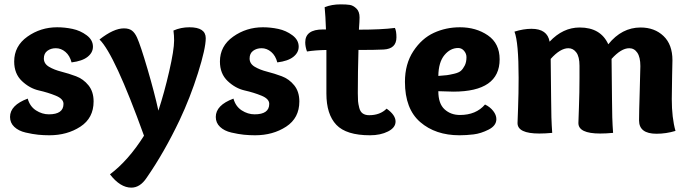

<svg xmlns="http://www.w3.org/2000/svg" viewBox="-20 -610 3155 880"><path d="M308 -324Q300 -355 280 -372Q260 -389 236 -389Q213 -389 197 -377Q181 -365 181 -342Q181 -318 204.5 -304Q228 -290 261.5 -281.5Q295 -273 328.5 -260.5Q362 -248 385.5 -219Q409 -190 409 -145Q409 -69 348.5 -29.5Q288 10 206 10Q180 10 155 7.5Q130 5 97.5 -2.5Q65 -10 45.5 -28.5Q26 -47 26 -74Q26 -128 107 -158Q117 -122 145 -104Q173 -86 204 -86Q271 -86 271 -134Q271 -157 235.5 -171.5Q200 -186 158 -195.5Q116 -205 80.5 -238.5Q45 -272 45 -328Q45 -399 105.5 -442Q166 -485 242 -485Q277 -485 312.5 -477.5Q348 -470 377 -448.5Q406 -427 406 -396Q406 -369 381.5 -349.5Q357 -330 308 -324Z M848 -485Q923 -485 923 -435Q923 -388 887.5 -275.5Q852 -163 803 -59Q733 88 652 205Q622 250 582 250Q531 250 484 189Q568 126 640 12Q505 -362 436 -429Q501 -480 548 -480Q571 -480 584.5 -470Q598 -460 608 -438Q624 -403 656 -294Q688 -185 706 -103Q733 -185 755.5 -283Q778 -381 778 -424Q778 -448 775 -470Q809 -485 848 -485Z M1251 -324Q1243 -355 1223 -372Q1203 -389 1179 -389Q1156 -389 1140 -377Q1124 -365 1124 -342Q1124 -318 1147.5 -304Q1171 -290 1204.5 -281.5Q1238 -273 1271.5 -260.5Q1305 -248 1328.5 -219Q1352 -190 1352 -145Q1352 -69 1291.5 -29.5Q1231 10 1149 10Q1123 10 1098 7.5Q1073 5 1040.5 -2.5Q1008 -10 988.5 -28.5Q969 -47 969 -74Q969 -128 1050 -158Q1060 -122 1088 -104Q1116 -86 1147 -86Q1214 -86 1214 -134Q1214 -157 1178.5 -171.5Q1143 -186 1101 -195.5Q1059 -205 1023.5 -238.5Q988 -272 988 -328Q988 -399 1048.5 -442Q1109 -485 1185 -485Q1220 -485 1255.5 -477.5Q1291 -470 1320 -448.5Q1349 -427 1349 -396Q1349 -369 1324.5 -349.5Q1300 -330 1251 -324Z M1476 -181V-381Q1424 -380 1387 -374Q1379 -396 1379 -416Q1379 -475 1460 -475H1474Q1472 -536 1468 -577Q1500 -590 1541 -590Q1568 -590 1583.5 -587.5Q1599 -585 1613.5 -571Q1628 -557 1628 -530Q1628 -514 1625 -474Q1729 -474 1790 -482Q1797 -468 1797 -439Q1797 -386 1738 -383Q1700 -381 1623 -381Q1620 -282 1620 -183Q1620 -159 1621 -146.5Q1622 -134 1626.5 -116Q1631 -98 1642.5 -90Q1654 -82 1672 -82Q1722 -82 1752 -112Q1793 -83 1793 -53Q1793 -25 1758.5 -7.5Q1724 10 1676 10Q1567 10 1521.5 -38Q1476 -86 1476 -181Z M2088 -485Q2162 -485 2216 -448Q2270 -411 2270 -338Q2270 -190 2058 -190Q2039 -190 1989 -192Q1989 -135 2017.5 -109Q2046 -83 2088 -83Q2162 -83 2203 -131Q2226 -120 2240.5 -101.5Q2255 -83 2255 -64Q2255 -34 2219.5 -16Q2184 2 2150.5 6Q2117 10 2086 10Q1976 10 1906 -50.5Q1836 -111 1836 -235Q1836 -317 1874.5 -375.5Q1913 -434 1968.5 -459.5Q2024 -485 2088 -485ZM2080 -390Q2044 -390 2017 -357.5Q1990 -325 1989 -262Q2017 -264 2028.5 -265.5Q2040 -267 2061.5 -272Q2083 -277 2092.5 -285.5Q2102 -294 2110 -309.5Q2118 -325 2118 -348Q2118 -364 2107 -377Q2096 -390 2080 -390Z M2338 -465Q2379 -478 2416 -478Q2489 -478 2499 -419Q2560 -484 2637 -484Q2733 -484 2768 -407Q2830 -484 2916 -484Q2980 -484 3021 -445Q3062 -406 3062 -334Q3062 -332 3060.5 -262Q3059 -192 3059 -156Q3059 -70 3076 -10Q3033 3 2989 3Q2909 3 2909 -58Q2909 -94 2912 -190.5Q2915 -287 2915 -307Q2915 -348 2901 -368.5Q2887 -389 2864 -389Q2827 -389 2783 -340Q2785 -212 2785 -155Q2785 -67 2790 -1Q2757 2 2731 2Q2631 2 2631 -46Q2631 -51 2633.5 -119Q2636 -187 2636 -253V-309Q2636 -350 2621.5 -369.5Q2607 -389 2585 -389Q2548 -389 2504 -340Q2506 -212 2506 -155Q2506 -67 2511 -1Q2478 2 2452 2Q2352 2 2352 -46Q2352 -50 2354.5 -116Q2357 -182 2357 -253Q2357 -416 2338 -465Z"/></svg>

Font: Overlock Black
Style: Regular
Weight: 900
Designer: Dario Muhafara
Foundry: Dario Manuel Muhafara
Version: Version 1.002